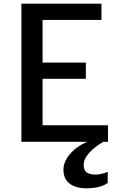

<svg xmlns="http://www.w3.org/2000/svg" viewBox="-20 -763 638 1033"><path d="M95.2 0V-743.2H525.9V-655.8H209V-426.3H441.9V-338.9H209V-88.9H561V0H536.1Q490.2 25.4 460 59.3Q429.7 93.3 430.2 125Q430.7 154.3 447.3 165.3Q463.9 176.3 492.7 176.3Q522.9 176.3 559.6 162.1V221.2Q520.5 250 442.4 250Q388.2 250 355 225.1Q321.8 200.2 321.3 151.9Q320.8 106.4 357.2 64.9Q393.6 23.4 449.2 0Z"/></svg>

Font: HaufeMerriweatherSans
Style: Regular
Weight: 400
Designer: Eben Sorkin ( eben@eyebytes.com )
Foundry: Eben Sorkin
Version: Version 1.56